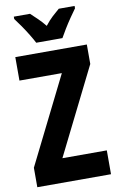

<svg xmlns="http://www.w3.org/2000/svg" viewBox="-101 -985 640 1039"><g transform="rotate(-10 219.5 -465.5)"><path d="M422 0H17V-107L255 -585H22V-714H415V-607L178 -131H422ZM147 -771Q138 -789 121 -817Q104 -845 85 -872.5Q66 -900 52 -918V-931H141Q156 -917 177.5 -896.5Q199 -876 219 -851Q240 -878 260.5 -897Q281 -916 299 -931H386V-918Q372 -899 353.5 -872Q335 -845 318.5 -818Q302 -791 291 -771Z"/></g></svg>

Font: Noto Sans Gujarati ExtraCondensed ExtraBold
Style: Regular
Weight: 800
Width: 2
Designer: Jelle Bosma - Monotype Design Team, Universal Thirst
Foundry: Monotype Imaging Inc.
Version: Version 2.106; ttfautohint (v1.8.4.7-5d5b)